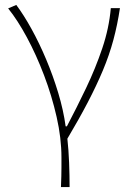

<svg xmlns="http://www.w3.org/2000/svg" viewBox="-20 -560 530 778"><path d="M227 198Q228 172 228.5 154Q229 136 229 118.5Q229 101 229 78Q229 0 209.5 -86Q190 -172 158.5 -255Q127 -338 89 -408.5Q51 -479 13 -526L46 -540Q76 -500 107.5 -443Q139 -386 167 -319.5Q195 -253 216 -183.5Q237 -114 246 -48H251Q291 -124 329 -203.5Q367 -283 394.5 -364.5Q422 -446 429 -527H466Q456 -460 439.5 -398.5Q423 -337 397 -275Q371 -213 335.5 -145Q300 -77 253 2Q258 47 260 99Q262 151 262 198Z"/></svg>

Font: Noto Sans SC Thin
Style: Regular
Weight: 100
Designer: Ryoko NISHIZUKA 西塚涼子 (kana, bopomofo & ideographs); Paul D. Hunt (Latin, Greek & Cyrillic); Sandoll Communications 산돌커뮤니
Foundry: Adobe
Version: Version 2.004-H2;hotconv 1.0.118;makeotfexe 2.5.65603